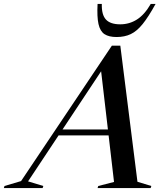

<svg xmlns="http://www.w3.org/2000/svg" viewBox="-102 -955 840 975"><path d="M596 -32 666.5 -10.5 663 0H393.5L397 -10.5L477 -31L449.5 -267.5H195.5L40.5 -34L118 -10.5L114.5 0H-82.5L-79 -10.5L5 -35.5L466 -723H509ZM215.5 -297.5H446L411.5 -593ZM508.5 -831.5Q555 -831.5 593.5 -856Q632 -880.5 663.5 -935H688Q652 -869.5 622.5 -833Q593 -796.5 562 -781.8Q531 -767 490 -767Q451 -767 428.8 -781.5Q406.5 -796 398.2 -832.8Q390 -869.5 393.5 -935H415Q413.5 -880 436 -855.8Q458.5 -831.5 508.5 -831.5Z"/></svg>

Font: Newsreader 72pt Medium
Style: Italic
Weight: 500
Italic angle: -17°
Designer: Hugues Gentile
Foundry: Production Type
Version: Version 1.003; ttfautohint (v1.8.3)